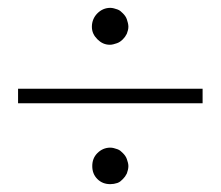

<svg xmlns="http://www.w3.org/2000/svg" viewBox="-20 -580 564 489"><path d="M26 -354V-317H496V-354ZM214 -512C214 -499 219 -489 228 -480C237 -471 247 -466 260 -466C266 -466 272 -468 278 -470C284 -472 289 -476 293 -480C297 -484 300 -488 303 -494C305 -500 307 -505 307 -512C307 -518 305 -525 303 -531C301 -537 297 -542 293 -546C289 -550 285 -554 279 -556C273 -558 267 -560 261 -560C248 -560 237 -555 228 -546C219 -537 214 -525 214 -512ZM215 -157C215 -144 219 -133 228 -124C237 -115 248 -111 261 -111C267 -111 273 -112 279 -114C285 -116 289 -120 293 -124C297 -128 300 -132 303 -138C305 -144 307 -150 307 -157C307 -163 305 -169 303 -175C301 -181 297 -186 293 -190C289 -194 285 -198 279 -200C273 -202 267 -204 261 -204C248 -204 237 -199 228 -190C219 -181 215 -170 215 -157Z"/></svg>

Font: SVN-Aleo
Style: Light
Weight: 300
Designer: Alessio Laiso
Version: Version 1.2.2